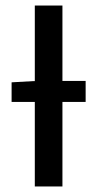

<svg xmlns="http://www.w3.org/2000/svg" viewBox="-20 -675 353 695"><path d="M22 -306V-377L111 -382H290V-306ZM106 0V-655H206V0Z"/></svg>

Font: Source Sans 3 Medium
Style: Regular
Weight: 500
Designer: Paul D. Hunt
Foundry: Adobe
Version: Version 3.052;hotconv 1.1.0;makeotfexe 2.6.0